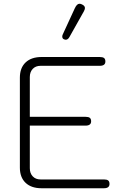

<svg xmlns="http://www.w3.org/2000/svg" viewBox="-20 -1004 665 1024"><path d="M86 -110V-590Q86 -642 116.5 -671Q147 -700 202 -700H512Q528 -700 535 -694.5Q542 -689 542 -676Q542 -653 512 -653H196Q170 -653 154.5 -636.5Q139 -620 139 -593V-381H436Q452 -381 459 -375.5Q466 -370 466 -357Q466 -334 436 -334H139V-107Q139 -80 154.5 -63.5Q170 -47 196 -47H534Q550 -47 557 -41.5Q564 -36 564 -23Q564 0 534 0H202Q147 0 116.5 -29Q86 -58 86 -110ZM312 -809Q312 -815 315 -821L379 -960Q390 -984 404 -984Q411 -984 418 -980Q433 -973 433 -961Q433 -954 427 -943L350 -806Q342 -792 330 -792L322 -794Q312 -798 312 -809Z"/></svg>

Font: Kodchasan ExtraLight
Style: Regular
Weight: 275
Version: Version 1.000; ttfautohint (v1.6)